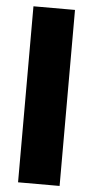

<svg xmlns="http://www.w3.org/2000/svg" viewBox="-54 -783 395 815"><g transform="rotate(5 143.5 -375.0)"><path d="M55 0V-750H232V0Z"/></g></svg>

Font: Teachers ExtraBold
Style: Regular
Weight: 800
Designer: Alfredo Marco Pradil, Chank Diesel
Version: Version 1.001